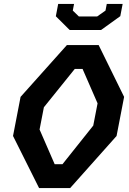

<svg xmlns="http://www.w3.org/2000/svg" viewBox="-20 -960 660 980"><path d="M179.5 0H338L575 -266L613.5 -465.5L483.5 -730H321.5L85 -465.5L46.5 -266ZM182 -299 204 -412.5 361.5 -608H401.5L478 -432.5L456 -319L299 -122H259ZM265 -877 335.5 -807H496L594 -877.5L606 -940H525L518.5 -906L476 -876H382.5L351.5 -906L358 -940H277Z"/></svg>

Font: Monaspace Krypton SemiBold
Style: Italic
Weight: 600
Italic angle: -11°
Designer: Riley Cran & the Lettermatic Team
Foundry: Lettermatic
Version: Version 1.101 (Monaspace Krypton)